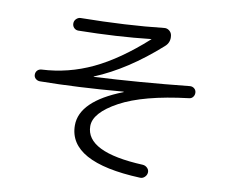

<svg xmlns="http://www.w3.org/2000/svg" viewBox="-84 -850 1168 994"><g transform="rotate(10 500.0 -353.0)"><path d="M115.2 -362.3Q102.5 -362.3 92.8 -370.6Q83 -378.9 83 -392.1Q83 -405.3 91.3 -414.1Q99.6 -422.9 113.3 -423.8Q252 -430.7 378.9 -490.7Q505.9 -550.8 644.5 -675.8L646.5 -676.8Q646.5 -677.7 643.6 -677.7Q467.8 -658.2 265.6 -655.3Q252 -655.3 242.7 -664.6Q233.4 -673.8 233.4 -688Q233.4 -702.1 243.7 -711.9Q253.9 -721.7 266.6 -721.7Q506.8 -724.6 701.2 -746.1Q715.8 -748 728 -738.3Q740.2 -728.5 742.2 -713.9Q748 -677.7 720.7 -654.3Q553.7 -504.9 385.7 -435.5Q384.8 -435.5 384.8 -434.6Q384.8 -433.6 386.7 -433.6Q619.1 -445.3 884.8 -472.7Q897.5 -473.6 907.2 -465.8Q917 -458 918 -444.8Q918.9 -431.6 911.1 -421.4Q903.3 -411.1 889.6 -410.2Q654.3 -381.8 533.2 -315.9Q412.1 -250 412.1 -179.7Q412.1 -43 714.8 -29.3Q728.5 -28.3 738.8 -18.1Q749 -7.8 748 5.9Q747.1 19.5 736.3 29.8Q725.6 40 711.9 39.1Q333 23.4 333 -169.9Q333 -296.9 549.8 -381.8Q551.8 -381.8 551.8 -383.8Q551.8 -384.8 549.8 -384.8Q310.5 -364.3 115.2 -362.3Z"/></g></svg>

Font: Rounded Mgen+ 2m regular
Style: Regular
Weight: 400
Designer: [Source Han Sans]
Ryoko NISHIZUKA  (kana & ideographs); Paul D. Hunt (Latin, Greek & Cyrillic); Wenlong ZHANG  (bopomofo
Version: Version 1.059.20150602